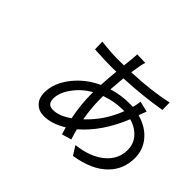

<svg xmlns="http://www.w3.org/2000/svg" viewBox="-174 -1054 1362 1362"><g transform="rotate(45 507.0 -373.0)"><path d="M725 -439H709Q628 -439 543 -409V-370Q543 -289 560 -192Q670 -294 725 -439ZM473 -361V-378Q400 -336 353 -271Q305 -206 305 -146Q305 -87 361 -87Q423 -87 496 -139Q473 -257 473 -361ZM819 -494 818 -490Q910 -464 962 -402Q1014 -340 1014 -257Q1014 -144 939 -68Q857 17 692 43L650 -24Q784 -39 860 -103Q937 -166 937 -261Q937 -320 901 -363Q861 -410 795 -428Q715 -228 578 -110Q584 -84 601 -31L529 -10L525 -22L521 -36Q514 -59 513 -64Q424 -10 347 -10Q295 -10 264 -41Q230 -72 230 -134Q230 -226 302 -318Q372 -406 476 -453Q479 -513 487 -597L456 -596H427Q417 -596 347 -598Q340 -599 326 -599.5Q312 -600 304 -600L285 -601L276 -602H268L266 -678Q280 -675 344 -670Q391 -666 429 -666Q479 -666 494 -667L502 -742L503 -754L504 -767Q506 -781 504 -789L588 -786Q585 -778 582 -765Q582 -763 577 -742Q570 -700 565 -669Q761 -676 909 -710L910 -636Q746 -608 556 -599Q553 -572 546 -479Q630 -504 711 -504H729L746 -503L749 -512Q752 -525 755 -540L759 -568L839 -549Q836 -543 829 -522Q827 -517 823.5 -508Q820 -499 819 -494Z"/></g></svg>

Font: Source Han Sans Regular
Style: Regular
Weight: 400
Designer: Ryoko NISHIZUKA  (kana & ideographs); Paul D. Hunt (Latin, Greek & Cyrillic); Wenlong ZHANG  (bopomofo); Sandoll Communi
Foundry: Adobe Systems Incorporated
Version: Version 1.00 January 18, 2024, initial release